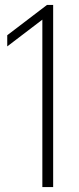

<svg xmlns="http://www.w3.org/2000/svg" viewBox="-20 -762 321 782"><path d="M152.5 0V-682L9.5 -573V-618.5L171.5 -742H196.5V0Z"/></svg>

Font: Encode Sans Cnd XLt
Style: Regular
Weight: 200
Width: 3
Designer: Multiple Designers
Foundry: Impallari Type
Version: Version 3.002; ttfautohint (v1.8.3) -l 8 -r 50 -G 200 -x 14 